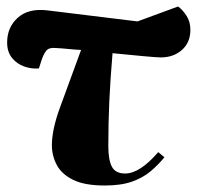

<svg xmlns="http://www.w3.org/2000/svg" viewBox="-20 -558 618 592"><path d="M303 14Q241 14 205.5 -3.5Q170 -21 155 -49.5Q140 -78 140 -110Q140 -159 165.5 -228Q191 -297 230 -404Q210 -405 190.5 -407Q171 -409 151 -410Q131 -412 122.5 -401.5Q114 -391 107 -369L100 -347Q77 -345 54.5 -353Q32 -361 17 -379.5Q2 -398 2 -427Q2 -474 35 -503.5Q68 -533 126 -526L404 -492L529 -538Q543 -528 555 -509.5Q567 -491 567 -466Q567 -427 541 -404Q515 -381 476 -381Q463 -381 420.5 -385Q378 -389 327 -394Q320 -311 317 -245Q314 -179 314 -107Q314 -65 325 -44Q336 -23 366 -23Q411 -23 468 -89L487 -73Q468 -50 444.5 -30Q421 -10 387 2Q353 14 303 14Z"/></svg>

Font: Literata 72pt ExtraBold
Style: Italic
Weight: 800
Italic angle: -2°
Designer: Latin by Veronika Burian and Jose Scaglione. Greek by Irene Vlachou. Cyrillic by Vera Evstafieva
Foundry: TypeTogether
Version: Version 3.002